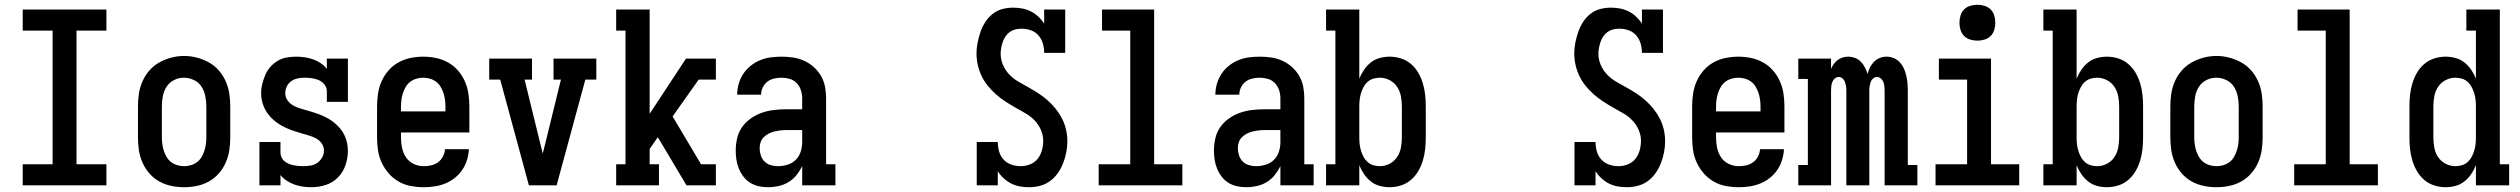

<svg xmlns="http://www.w3.org/2000/svg" viewBox="-20 -775 10540 803"><path d="M75 0V-88H200V-647H75V-735H425V-647H300V-88H425V0Z M750 8Q723 8 696.5 2.5Q670 -3 646.5 -16Q623 -29 605 -49.5Q587 -70 576 -95Q565 -120 561 -146.5Q557 -173 557 -200V-330Q557 -357 561 -383.5Q565 -410 576 -435Q587 -460 605 -480.5Q623 -501 646.5 -514Q670 -527 696.5 -534Q723 -541 750 -541Q777 -541 803.5 -534Q830 -527 853.5 -514Q877 -501 895 -480.5Q913 -460 924 -435Q935 -410 939 -383.5Q943 -357 943 -330V-200Q943 -173 939 -146.5Q935 -120 924 -95Q913 -70 895 -49.5Q877 -29 853.5 -16Q830 -3 803.5 2.5Q777 8 750 8ZM750 -80Q764 -80 778 -84Q792 -88 803.5 -96.5Q815 -105 822.5 -117.5Q830 -130 834.5 -143.5Q839 -157 841 -171.5Q843 -186 843 -200V-330Q843 -352 838.5 -373.5Q834 -395 822.5 -413Q811 -431 790.5 -440.5Q770 -450 749 -450Q727 -450 707.5 -440Q688 -430 676.5 -412Q665 -394 661 -372.5Q657 -351 657 -330V-200Q657 -186 659 -171.5Q661 -157 665.5 -143.5Q670 -130 677.5 -117.5Q685 -105 696.5 -96.5Q708 -88 722 -84Q736 -80 750 -80Z M1282 8Q1264 8 1246.5 5.5Q1229 3 1212 -3Q1195 -9 1179.5 -19Q1164 -29 1153 -43V0H1065V-181H1153V-136Q1153 -126 1157.5 -116.5Q1162 -107 1170 -100.5Q1178 -94 1187.5 -90Q1197 -86 1207 -84Q1217 -82 1227 -81Q1237 -80 1248 -80Q1263 -80 1278.5 -82.5Q1294 -85 1306.5 -93.5Q1319 -102 1327 -116Q1335 -130 1335 -145Q1335 -161 1325.5 -175Q1316 -189 1301.5 -196.5Q1287 -204 1271.5 -208.5Q1256 -213 1240.5 -217.5Q1225 -222 1210 -227Q1195 -232 1180 -238.5Q1165 -245 1151 -253.5Q1137 -262 1125 -272.5Q1113 -283 1103 -295.5Q1093 -308 1086 -323Q1079 -338 1075.5 -353.5Q1072 -369 1072 -386Q1072 -405 1077 -424.5Q1082 -444 1090 -462.5Q1098 -481 1111.5 -496Q1125 -511 1142 -521Q1159 -531 1179 -534.5Q1199 -538 1218 -538Q1236 -538 1254 -535.5Q1272 -533 1289 -527Q1306 -521 1321 -511Q1336 -501 1347 -487V-530H1435V-349H1347V-394Q1347 -409 1337 -421.5Q1327 -434 1313 -440Q1299 -446 1283.5 -448Q1268 -450 1253 -450Q1239 -450 1224.5 -447Q1210 -444 1198 -435.5Q1186 -427 1179.5 -413.5Q1173 -400 1173 -385Q1173 -369 1182.5 -355.5Q1192 -342 1206 -334Q1220 -326 1235.5 -321.5Q1251 -317 1266.5 -312.5Q1282 -308 1297.5 -303Q1313 -298 1328 -291.5Q1343 -285 1356.5 -277Q1370 -269 1382.5 -258Q1395 -247 1405 -234.5Q1415 -222 1421.5 -207.5Q1428 -193 1431.5 -177Q1435 -161 1435 -145Q1435 -114 1425 -84.5Q1415 -55 1393.5 -33Q1372 -11 1342.5 -1.5Q1313 8 1282 8Z M1752 8Q1725 8 1698 3Q1671 -2 1647.5 -15.5Q1624 -29 1606 -49.5Q1588 -70 1576.5 -94.5Q1565 -119 1561 -146Q1557 -173 1557 -200V-330Q1557 -357 1561 -383.5Q1565 -410 1576 -435Q1587 -460 1605 -480.5Q1623 -501 1646.5 -514Q1670 -527 1696.5 -532.5Q1723 -538 1750 -538Q1777 -538 1803.5 -532.5Q1830 -527 1853.5 -514Q1877 -501 1895 -480.5Q1913 -460 1924 -435Q1935 -410 1939 -383.5Q1943 -357 1943 -330V-221H1657V-200Q1657 -178 1661.5 -156.5Q1666 -135 1678 -117Q1690 -99 1710 -89.5Q1730 -80 1752 -80Q1768 -80 1783.5 -83.5Q1799 -87 1812 -96.5Q1825 -106 1832.5 -120.5Q1840 -135 1841 -151H1941Q1940 -128 1933 -105.5Q1926 -83 1913 -64Q1900 -45 1881.5 -30.5Q1863 -16 1842 -7.5Q1821 1 1798 4.5Q1775 8 1752 8ZM1843 -309V-330Q1843 -344 1841 -358.5Q1839 -373 1834.5 -386.5Q1830 -400 1822.5 -412.5Q1815 -425 1803.5 -433.5Q1792 -442 1778 -446Q1764 -450 1750 -450Q1736 -450 1722 -446Q1708 -442 1696.5 -433.5Q1685 -425 1677.5 -412.5Q1670 -400 1665.5 -386.5Q1661 -373 1659 -358.5Q1657 -344 1657 -330V-309Z M2192 0 2072 -442H2026V-530H2205V-442H2174L2239 -177Q2242 -166 2244.5 -155Q2247 -144 2250 -133Q2253 -144 2255.5 -155Q2258 -166 2261 -177L2326 -442H2295V-530H2474V-442H2428L2308 0Z M2557 0V-88H2596V-647H2557V-735H2697V-299L2849 -530H2974V-442H2902L2793 -288L2912 -88H2974V0H2851L2738 -190L2731 -201L2697 -152V-88H2736V0Z M3193 8Q3173 8 3154 4Q3135 0 3118.5 -10Q3102 -20 3090 -35.5Q3078 -51 3070.5 -69Q3063 -87 3060 -106.5Q3057 -126 3057 -145Q3057 -171 3063 -197Q3069 -223 3084 -244Q3099 -265 3120.5 -280Q3142 -295 3166.5 -303.5Q3191 -312 3217 -315Q3243 -318 3268 -318H3335V-364Q3335 -381 3329.5 -398Q3324 -415 3312 -427.5Q3300 -440 3283 -445Q3266 -450 3249 -450Q3233 -450 3217.5 -446.5Q3202 -443 3189.5 -433.5Q3177 -424 3170 -409Q3163 -394 3163 -379Q3163 -379 3163 -379Q3163 -379 3163 -379H3063Q3063 -379 3063 -379Q3063 -379 3063 -379Q3063 -402 3069.5 -424.5Q3076 -447 3088.5 -466Q3101 -485 3119 -499.5Q3137 -514 3158.5 -523Q3180 -532 3203 -535Q3226 -538 3249 -538Q3273 -538 3297 -534.5Q3321 -531 3343 -521Q3365 -511 3383.5 -494.5Q3402 -478 3414 -457Q3426 -436 3430.5 -412Q3435 -388 3435 -364V-88H3474V0H3335V-80Q3325 -60 3311 -42.5Q3297 -25 3278 -13.5Q3259 -2 3237 3Q3215 8 3193 8ZM3233 -80Q3253 -80 3273 -86Q3293 -92 3307.5 -106Q3322 -120 3328.5 -140Q3335 -160 3335 -180V-231H3268Q3256 -231 3243.5 -229.5Q3231 -228 3218.5 -225Q3206 -222 3194.5 -216Q3183 -210 3174 -201Q3165 -192 3161 -180Q3157 -168 3157 -155Q3157 -140 3162 -125Q3167 -110 3177.5 -99.5Q3188 -89 3203 -84.5Q3218 -80 3233 -80Z M4284 8Q4264 8 4245 4.5Q4226 1 4209 -7.5Q4192 -16 4177.5 -29.5Q4163 -43 4153 -59V0H4065V-181H4153Q4153 -161 4158.5 -141.5Q4164 -122 4177.5 -107.5Q4191 -93 4210 -86.5Q4229 -80 4249 -80Q4269 -80 4288 -87.5Q4307 -95 4319.5 -110.5Q4332 -126 4337.5 -146Q4343 -166 4343 -186Q4343 -210 4333 -232.5Q4323 -255 4306 -272.5Q4289 -290 4267.5 -302Q4246 -314 4225 -326Q4204 -338 4183.5 -351.5Q4163 -365 4145 -381Q4127 -397 4111.5 -416Q4096 -435 4085.5 -457Q4075 -479 4069.5 -503Q4064 -527 4064 -551Q4064 -574 4068.5 -596.5Q4073 -619 4080.5 -641Q4088 -663 4100.5 -682.5Q4113 -702 4131 -716.5Q4149 -731 4171.5 -737Q4194 -743 4217 -743Q4236 -743 4255 -739.5Q4274 -736 4291 -727.5Q4308 -719 4322.5 -705.5Q4337 -692 4347 -676V-735H4435V-554H4347Q4347 -574 4341.5 -593Q4336 -612 4323 -627Q4310 -642 4291 -648.5Q4272 -655 4252 -655Q4239 -655 4226.5 -652Q4214 -649 4203.5 -641.5Q4193 -634 4185.5 -623Q4178 -612 4174 -600Q4170 -588 4167.5 -575.5Q4165 -563 4165 -550Q4165 -526 4175 -503Q4185 -480 4202 -462.5Q4219 -445 4240 -433Q4261 -421 4282.5 -409Q4304 -397 4324 -384Q4344 -371 4362.5 -354.5Q4381 -338 4396 -319Q4411 -300 4422 -278.5Q4433 -257 4438.5 -233Q4444 -209 4444 -184Q4444 -161 4439.5 -138Q4435 -115 4426.5 -93Q4418 -71 4404.5 -51.5Q4391 -32 4372 -18Q4353 -4 4330 2Q4307 8 4284 8Z M4575 0V-88H4707V-647H4589V-735H4807V-88H4925V0Z M5193 8Q5173 8 5154 4Q5135 0 5118.5 -10Q5102 -20 5090 -35.5Q5078 -51 5070.5 -69Q5063 -87 5060 -106.5Q5057 -126 5057 -145Q5057 -171 5063 -197Q5069 -223 5084 -244Q5099 -265 5120.5 -280Q5142 -295 5166.5 -303.5Q5191 -312 5217 -315Q5243 -318 5268 -318H5335V-364Q5335 -381 5329.5 -398Q5324 -415 5312 -427.5Q5300 -440 5283 -445Q5266 -450 5249 -450Q5233 -450 5217.5 -446.5Q5202 -443 5189.5 -433.5Q5177 -424 5170 -409Q5163 -394 5163 -379Q5163 -379 5163 -379Q5163 -379 5163 -379H5063Q5063 -379 5063 -379Q5063 -379 5063 -379Q5063 -402 5069.5 -424.5Q5076 -447 5088.5 -466Q5101 -485 5119 -499.5Q5137 -514 5158.5 -523Q5180 -532 5203 -535Q5226 -538 5249 -538Q5273 -538 5297 -534.5Q5321 -531 5343 -521Q5365 -511 5383.5 -494.5Q5402 -478 5414 -457Q5426 -436 5430.5 -412Q5435 -388 5435 -364V-88H5474V0H5335V-80Q5325 -60 5311 -42.5Q5297 -25 5278 -13.5Q5259 -2 5237 3Q5215 8 5193 8ZM5233 -80Q5253 -80 5273 -86Q5293 -92 5307.5 -106Q5322 -120 5328.5 -140Q5335 -160 5335 -180V-231H5268Q5256 -231 5243.5 -229.5Q5231 -228 5218.5 -225Q5206 -222 5194.5 -216Q5183 -210 5174 -201Q5165 -192 5161 -180Q5157 -168 5157 -155Q5157 -140 5162 -125Q5167 -110 5177.5 -99.5Q5188 -89 5203 -84.5Q5218 -80 5233 -80Z M5792 8Q5771 8 5750.5 2.5Q5730 -3 5713.5 -16Q5697 -29 5685 -46.5Q5673 -64 5665 -84V0H5526V-88H5565V-647H5526V-735H5665V-446Q5673 -466 5685 -483.5Q5697 -501 5713.5 -514Q5730 -527 5750.5 -532.5Q5771 -538 5792 -538Q5816 -538 5839.5 -530.5Q5863 -523 5881.5 -507Q5900 -491 5912 -470Q5924 -449 5931 -425.5Q5938 -402 5940.5 -378Q5943 -354 5943 -330V-200Q5943 -176 5940.5 -152Q5938 -128 5931 -104.5Q5924 -81 5912 -60Q5900 -39 5881.5 -23Q5863 -7 5839.5 0.5Q5816 8 5792 8ZM5751 -80Q5772 -80 5791.5 -90Q5811 -100 5823 -118Q5835 -136 5839 -157.5Q5843 -179 5843 -200V-330Q5843 -351 5839 -372.5Q5835 -394 5823 -412Q5811 -430 5791.5 -440Q5772 -450 5751 -450Q5737 -450 5723.5 -446Q5710 -442 5699.5 -432.5Q5689 -423 5682.5 -410.5Q5676 -398 5672 -385Q5668 -372 5666.5 -358Q5665 -344 5665 -330V-200Q5665 -186 5666.5 -172Q5668 -158 5672 -145Q5676 -132 5682.5 -119.5Q5689 -107 5699.5 -97.5Q5710 -88 5723.5 -84Q5737 -80 5751 -80Z M6784 8Q6764 8 6745 4.5Q6726 1 6709 -7.5Q6692 -16 6677.5 -29.5Q6663 -43 6653 -59V0H6565V-181H6653Q6653 -161 6658.5 -141.5Q6664 -122 6677.5 -107.5Q6691 -93 6710 -86.5Q6729 -80 6749 -80Q6769 -80 6788 -87.5Q6807 -95 6819.5 -110.5Q6832 -126 6837.5 -146Q6843 -166 6843 -186Q6843 -210 6833 -232.5Q6823 -255 6806 -272.5Q6789 -290 6767.5 -302Q6746 -314 6725 -326Q6704 -338 6683.5 -351.5Q6663 -365 6645 -381Q6627 -397 6611.5 -416Q6596 -435 6585.5 -457Q6575 -479 6569.5 -503Q6564 -527 6564 -551Q6564 -574 6568.5 -596.5Q6573 -619 6580.5 -641Q6588 -663 6600.5 -682.5Q6613 -702 6631 -716.5Q6649 -731 6671.5 -737Q6694 -743 6717 -743Q6736 -743 6755 -739.5Q6774 -736 6791 -727.5Q6808 -719 6822.5 -705.5Q6837 -692 6847 -676V-735H6935V-554H6847Q6847 -574 6841.5 -593Q6836 -612 6823 -627Q6810 -642 6791 -648.5Q6772 -655 6752 -655Q6739 -655 6726.5 -652Q6714 -649 6703.5 -641.5Q6693 -634 6685.5 -623Q6678 -612 6674 -600Q6670 -588 6667.5 -575.5Q6665 -563 6665 -550Q6665 -526 6675 -503Q6685 -480 6702 -462.5Q6719 -445 6740 -433Q6761 -421 6782.5 -409Q6804 -397 6824 -384Q6844 -371 6862.5 -354.5Q6881 -338 6896 -319Q6911 -300 6922 -278.5Q6933 -257 6938.5 -233Q6944 -209 6944 -184Q6944 -161 6939.5 -138Q6935 -115 6926.5 -93Q6918 -71 6904.5 -51.5Q6891 -32 6872 -18Q6853 -4 6830 2Q6807 8 6784 8Z M7252 8Q7225 8 7198 3Q7171 -2 7147.5 -15.5Q7124 -29 7106 -49.5Q7088 -70 7076.5 -94.5Q7065 -119 7061 -146Q7057 -173 7057 -200V-330Q7057 -357 7061 -383.5Q7065 -410 7076 -435Q7087 -460 7105 -480.5Q7123 -501 7146.5 -514Q7170 -527 7196.5 -532.5Q7223 -538 7250 -538Q7277 -538 7303.5 -532.5Q7330 -527 7353.5 -514Q7377 -501 7395 -480.5Q7413 -460 7424 -435Q7435 -410 7439 -383.5Q7443 -357 7443 -330V-221H7157V-200Q7157 -178 7161.5 -156.5Q7166 -135 7178 -117Q7190 -99 7210 -89.5Q7230 -80 7252 -80Q7268 -80 7283.5 -83.5Q7299 -87 7312 -96.5Q7325 -106 7332.5 -120.5Q7340 -135 7341 -151H7441Q7440 -128 7433 -105.5Q7426 -83 7413 -64Q7400 -45 7381.5 -30.5Q7363 -16 7342 -7.5Q7321 1 7298 4.5Q7275 8 7252 8ZM7343 -309V-330Q7343 -344 7341 -358.5Q7339 -373 7334.5 -386.5Q7330 -400 7322.5 -412.5Q7315 -425 7303.5 -433.5Q7292 -442 7278 -446Q7264 -450 7250 -450Q7236 -450 7222 -446Q7208 -442 7196.5 -433.5Q7185 -425 7177.5 -412.5Q7170 -400 7165.5 -386.5Q7161 -373 7159 -358.5Q7157 -344 7157 -330V-309Z M7501 0V-85H7541V-445H7501V-530H7638V-487Q7643 -498 7649.5 -507.5Q7656 -517 7665.5 -524Q7675 -531 7686.5 -534.5Q7698 -538 7710 -538Q7724 -538 7738.5 -532.5Q7753 -527 7763 -516.5Q7773 -506 7780 -492.5Q7787 -479 7791 -465Q7794 -479 7800.5 -492.5Q7807 -506 7817.5 -516.5Q7828 -527 7841.5 -532.5Q7855 -538 7870 -538Q7886 -538 7900.5 -532Q7915 -526 7925.5 -514.5Q7936 -503 7942.5 -488.5Q7949 -474 7952.5 -459Q7956 -444 7957.5 -428.5Q7959 -413 7959 -397V-85H7999V0H7862V-397Q7862 -406 7861 -415Q7860 -424 7856.5 -432.5Q7853 -441 7846 -447Q7839 -453 7830 -453Q7821 -453 7814 -447Q7807 -441 7804 -432.5Q7801 -424 7799.5 -415Q7798 -406 7798 -397V0H7702V-397Q7702 -406 7700.5 -415Q7699 -424 7696 -432.5Q7693 -441 7686 -447Q7679 -453 7670 -453Q7661 -453 7654 -447Q7647 -441 7643.5 -432.5Q7640 -424 7639 -415Q7638 -406 7638 -397V0Z M8075 0V-88H8207V-442H8089V-530H8307V-88H8425V0ZM8250 -605Q8235 -605 8220 -609.5Q8205 -614 8194.5 -624.5Q8184 -635 8179.5 -650Q8175 -665 8175 -680Q8175 -695 8179.5 -710Q8184 -725 8194.5 -735.5Q8205 -746 8220 -750.5Q8235 -755 8250 -755Q8265 -755 8280 -750.5Q8295 -746 8305.5 -735.5Q8316 -725 8320.5 -710Q8325 -695 8325 -680Q8325 -665 8320.5 -650Q8316 -635 8305.5 -624.5Q8295 -614 8280 -609.5Q8265 -605 8250 -605Z M8792 8Q8771 8 8750.5 2.5Q8730 -3 8713.5 -16Q8697 -29 8685 -46.5Q8673 -64 8665 -84V0H8526V-88H8565V-647H8526V-735H8665V-446Q8673 -466 8685 -483.5Q8697 -501 8713.5 -514Q8730 -527 8750.5 -532.5Q8771 -538 8792 -538Q8816 -538 8839.5 -530.5Q8863 -523 8881.5 -507Q8900 -491 8912 -470Q8924 -449 8931 -425.5Q8938 -402 8940.5 -378Q8943 -354 8943 -330V-200Q8943 -176 8940.5 -152Q8938 -128 8931 -104.5Q8924 -81 8912 -60Q8900 -39 8881.5 -23Q8863 -7 8839.5 0.5Q8816 8 8792 8ZM8751 -80Q8772 -80 8791.5 -90Q8811 -100 8823 -118Q8835 -136 8839 -157.5Q8843 -179 8843 -200V-330Q8843 -351 8839 -372.5Q8835 -394 8823 -412Q8811 -430 8791.5 -440Q8772 -450 8751 -450Q8737 -450 8723.5 -446Q8710 -442 8699.5 -432.5Q8689 -423 8682.5 -410.5Q8676 -398 8672 -385Q8668 -372 8666.5 -358Q8665 -344 8665 -330V-200Q8665 -186 8666.5 -172Q8668 -158 8672 -145Q8676 -132 8682.5 -119.5Q8689 -107 8699.5 -97.5Q8710 -88 8723.5 -84Q8737 -80 8751 -80Z M9250 8Q9223 8 9196.5 2.5Q9170 -3 9146.5 -16Q9123 -29 9105 -49.5Q9087 -70 9076 -95Q9065 -120 9061 -146.5Q9057 -173 9057 -200V-330Q9057 -357 9061 -383.5Q9065 -410 9076 -435Q9087 -460 9105 -480.5Q9123 -501 9146.5 -514Q9170 -527 9196.5 -534Q9223 -541 9250 -541Q9277 -541 9303.5 -534Q9330 -527 9353.5 -514Q9377 -501 9395 -480.5Q9413 -460 9424 -435Q9435 -410 9439 -383.5Q9443 -357 9443 -330V-200Q9443 -173 9439 -146.5Q9435 -120 9424 -95Q9413 -70 9395 -49.5Q9377 -29 9353.5 -16Q9330 -3 9303.5 2.5Q9277 8 9250 8ZM9250 -80Q9264 -80 9278 -84Q9292 -88 9303.5 -96.5Q9315 -105 9322.5 -117.5Q9330 -130 9334.5 -143.5Q9339 -157 9341 -171.5Q9343 -186 9343 -200V-330Q9343 -352 9338.5 -373.5Q9334 -395 9322.5 -413Q9311 -431 9290.5 -440.5Q9270 -450 9249 -450Q9227 -450 9207.5 -440Q9188 -430 9176.5 -412Q9165 -394 9161 -372.5Q9157 -351 9157 -330V-200Q9157 -186 9159 -171.5Q9161 -157 9165.5 -143.5Q9170 -130 9177.5 -117.5Q9185 -105 9196.5 -96.5Q9208 -88 9222 -84Q9236 -80 9250 -80Z M9575 0V-88H9707V-647H9589V-735H9807V-88H9925V0Z M10208 8Q10184 8 10160.5 0.5Q10137 -7 10118.5 -23Q10100 -39 10088 -60Q10076 -81 10069 -104.5Q10062 -128 10059.5 -152Q10057 -176 10057 -200V-330Q10057 -354 10059.5 -378Q10062 -402 10069 -425.5Q10076 -449 10088 -470Q10100 -491 10118.5 -507Q10137 -523 10160.5 -530.5Q10184 -538 10208 -538Q10229 -538 10249.5 -532.5Q10270 -527 10286.5 -514Q10303 -501 10315 -483.5Q10327 -466 10335 -446V-647H10295V-735H10435V-88H10474V0H10335V-84Q10327 -64 10315 -46.5Q10303 -29 10286.5 -16Q10270 -3 10249.5 2.5Q10229 8 10208 8ZM10249 -80Q10263 -80 10276.5 -84Q10290 -88 10300.5 -97.5Q10311 -107 10317.5 -119.5Q10324 -132 10328 -145Q10332 -158 10333.5 -172Q10335 -186 10335 -200V-330Q10335 -344 10333.5 -358Q10332 -372 10328 -385Q10324 -398 10317.5 -410.5Q10311 -423 10300.5 -432.5Q10290 -442 10276.5 -446Q10263 -450 10249 -450Q10228 -450 10208.5 -440Q10189 -430 10177 -412Q10165 -394 10161 -372.5Q10157 -351 10157 -330V-200Q10157 -179 10161 -157.5Q10165 -136 10177 -118Q10189 -100 10208.5 -90Q10228 -80 10249 -80Z"/></svg>

Font: Iosevka Slab Semibold
Style: Regular
Weight: 600
Monospace: yes
Designer: Belleve Invis
Foundry: Belleve Invis
Version: Version 11.1.1; ttfautohint (v1.8.3)